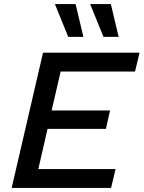

<svg xmlns="http://www.w3.org/2000/svg" viewBox="-20 -917 701 937"><path d="M37 0 190 -660H661L639 -568H276L232 -378H517L497 -288H212L167 -92H544L522 0ZM349 -897 387 -737H313L248 -897ZM521 -897 559 -737H485L420 -897Z"/></svg>

Font: Work Sans Medium
Style: Italic
Weight: 500
Italic angle: -13°
Designer: Wei Huang
Foundry: Wei Huang
Version: Version 2.012; ttfautohint (v1.8.3)